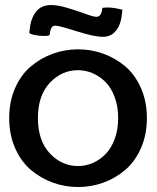

<svg xmlns="http://www.w3.org/2000/svg" viewBox="-20 -731 623 764"><path d="M466.8 -692.4 465.8 -680.2Q462.4 -636.7 442.9 -610.6Q423.3 -584.5 389.2 -584.5Q354.5 -584.5 284.9 -606.7Q215.3 -628.9 200.7 -628.9Q189.5 -628.9 184.6 -620.1Q179.7 -611.3 177.2 -591.8Q174.8 -587.9 154.3 -587.9Q136.7 -587.9 116.7 -592Q96.7 -596.2 96.7 -601.1L98.1 -614.7Q102.5 -657.2 123 -684.1Q143.6 -710.9 183.6 -710.9Q210.9 -710.9 249.5 -699.2Q288.1 -687.5 320.1 -675.8Q352.1 -664.1 363.8 -664.1Q384.3 -664.1 387.2 -699.7Q397.5 -701.2 409.2 -701.2Q431.6 -701.2 466.8 -692.4ZM291 -534.7Q343.3 -534.7 391.6 -517.1Q439.9 -499.5 478.8 -466.6Q517.6 -433.6 541 -380.4Q564.5 -327.1 564.5 -261.2Q564.5 -195.3 541 -141.8Q517.6 -88.4 478.8 -55.2Q439.9 -22 391.6 -4.4Q343.3 13.2 291 13.2Q238.3 13.2 189.9 -4.4Q141.6 -22 102.5 -55.2Q63.5 -88.4 40 -141.8Q16.6 -195.3 16.6 -261.2Q16.6 -327.1 40 -380.4Q63.5 -433.6 102.5 -466.6Q141.6 -499.5 189.9 -517.1Q238.3 -534.7 291 -534.7ZM290 -70.3Q320.8 -70.3 349.1 -82.5Q377.4 -94.7 400.1 -117.9Q422.9 -141.1 436.5 -178.2Q450.2 -215.3 450.2 -261.2Q450.2 -307.1 436.5 -344.2Q422.9 -381.3 400.1 -404.3Q377.4 -427.2 349.1 -439.5Q320.8 -451.7 290 -451.7Q225.6 -451.7 178.2 -401.4Q130.9 -351.1 130.9 -261.2Q130.9 -171.4 178.2 -120.8Q225.6 -70.3 290 -70.3Z"/></svg>

Font: Coustard
Style: Regular
Weight: 400
Foundry: vernon adams
Version: Version 1.000